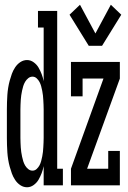

<svg xmlns="http://www.w3.org/2000/svg" viewBox="-20 -781 540 809"><path d="M94 8Q79 8 66 -0.5Q53 -9 44 -22.5Q35 -36 30 -50Q25 -64 21 -78.5Q17 -93 14.5 -108.5Q12 -124 11 -139Q10 -154 9.5 -169.5Q9 -185 9 -200V-320Q9 -335 9.5 -350.5Q10 -366 11 -381Q12 -396 14.5 -411.5Q17 -427 21 -441.5Q25 -456 30 -470Q35 -484 44 -497.5Q53 -511 66 -519.5Q79 -528 94 -528Q109 -528 122 -518.5Q135 -509 142.5 -496Q150 -483 155.5 -468.5Q161 -454 164 -439V-665H140V-735H221V-70H245V0H164V-81Q161 -66 155.5 -51.5Q150 -37 142.5 -24Q135 -11 122 -1.5Q109 8 94 8ZM117 -62Q127 -62 134.5 -69Q142 -76 146.5 -84.5Q151 -93 153.5 -102.5Q156 -112 158 -122Q160 -132 161 -141.5Q162 -151 162.5 -161Q163 -171 163.5 -180.5Q164 -190 164 -200V-320Q164 -330 163.5 -339.5Q163 -349 162.5 -359Q162 -369 161 -378.5Q160 -388 158 -398Q156 -408 153.5 -417.5Q151 -427 146.5 -435.5Q142 -444 134.5 -451Q127 -458 117 -458Q107 -458 99 -451.5Q91 -445 86 -436.5Q81 -428 78 -418.5Q75 -409 73 -399Q71 -389 69.5 -379.5Q68 -370 67.5 -360Q67 -350 66.5 -340Q66 -330 66 -320V-200Q66 -190 66.5 -180Q67 -170 67.5 -160Q68 -150 69.5 -140.5Q71 -131 73 -121Q75 -111 78 -101.5Q81 -92 86 -83.5Q91 -75 99 -68.5Q107 -62 117 -62ZM354 -588 273 -719 317 -761 382 -640 447 -761 491 -719 410 -588ZM279 0V-70L416 -450H328V-375H279V-520H485V-450L347 -70H436V-145H485V0Z"/></svg>

Font: Iosevka Slab
Style: Regular
Weight: 400
Monospace: yes
Designer: Belleve Invis
Foundry: Belleve Invis
Version: Version 11.2.4; ttfautohint (v1.8.3)